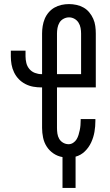

<svg xmlns="http://www.w3.org/2000/svg" viewBox="-20 -763 540 940"><path d="M286 157V6Q262 2 242 -11.5Q222 -25 209 -45Q196 -65 191 -89Q186 -113 186 -137V-335H183Q163 -335 143 -338.5Q123 -342 104.5 -351.5Q86 -361 72 -375.5Q58 -390 49 -408.5Q40 -427 36.5 -447Q33 -467 33 -487V-515H105V-487Q105 -471 109 -454.5Q113 -438 124 -425Q135 -412 151 -406Q167 -400 183 -400H186V-599Q186 -617 189 -635.5Q192 -654 199 -671Q206 -688 218.5 -702.5Q231 -717 247 -726Q263 -735 281 -739Q299 -743 318 -743Q336 -743 354.5 -739Q373 -735 389 -726Q405 -717 417 -702.5Q429 -688 436.5 -671Q444 -654 446.5 -635.5Q449 -617 449 -599V-335H259V-137Q259 -123 261 -109Q263 -95 270 -83Q277 -71 289.5 -64Q302 -57 316 -57Q328 -57 338.5 -64Q349 -71 355 -81Q361 -91 364.5 -102.5Q368 -114 370.5 -126Q373 -138 374 -150Q375 -162 375 -174V-180H447V-171Q447 -144 442.5 -117.5Q438 -91 426.5 -66Q415 -41 395.5 -22Q376 -3 350 4V157ZM377 -400V-599Q377 -612 374.5 -626Q372 -640 364.5 -652Q357 -664 344.5 -671Q332 -678 318 -678Q304 -678 291 -671Q278 -664 271 -652Q264 -640 261.5 -626Q259 -612 259 -599V-400Z"/></svg>

Font: Iosevka srxl
Style: Regular
Weight: 400
Monospace: yes
Designer: Belleve Invis
Foundry: Belleve Invis
Version: Version 33.0.1; ttfautohint (v1.8.3)